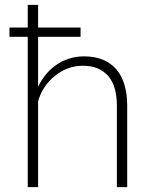

<svg xmlns="http://www.w3.org/2000/svg" viewBox="-20 -770 640 790"><path d="M311.5 -618.7V-656.7H136.7V-750H94.2V-656.7H19V-618.7H94.2V0H136.7V-353Q145 -383.3 162.6 -410.2Q180.2 -437 205.1 -457Q228.5 -476.6 257.3 -487.8Q286.1 -499 317.9 -499.5Q355 -500 381.8 -488.5Q408.7 -477.1 426.3 -456.1Q443.8 -435.1 452.1 -405.3Q460.4 -375.5 460.9 -339.8V0H503.4V-339.4Q502.9 -384.8 491.9 -421.6Q481 -458.5 459 -484.4Q436.5 -510.3 403.3 -524.2Q370.1 -538.1 325.7 -538.1Q292 -538.1 262.7 -528.3Q233.4 -518.6 209.5 -501.5Q186 -484.9 167.7 -462.2Q149.4 -439.5 136.7 -413.1V-618.7Z"/></svg>

Font: Roboto Mono ExtraLight
Style: Regular
Weight: 250
Monospace: yes
Designer: Google
Version: Version 3.000